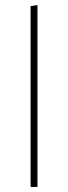

<svg xmlns="http://www.w3.org/2000/svg" viewBox="-20 -733 268 753"><path d="M100 0V-709L127 -713V0Z"/></svg>

Font: EauTestInfant Extralight
Style: Regular
Weight: 250
Designer: Christian Thalmann (Catharsis Fonts)
Version: Version 0.001;PS 000.001;hotconv 1.0.88;makeotf.lib2.5.64775